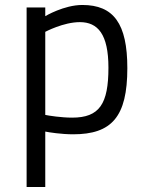

<svg xmlns="http://www.w3.org/2000/svg" viewBox="-20 -530 582 772"><path d="M87 222H162V-1C176 2 227 10 274 10C429 10 492 -60 492 -256C492 -435 437 -510 311 -510C237 -510 162 -465 162 -465V-500H87ZM301 -441C373 -441 416 -393 416 -258C416 -112 380 -57 270 -57C227 -57 175 -65 162 -68V-402C162 -402 235 -441 301 -441Z"/></svg>

Font: TitilliumText22L
Style: 400 wt
Weight: 400
Designer: Campivisivi
Foundry: Campivisivi
Version: 1.000